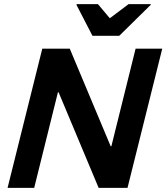

<svg xmlns="http://www.w3.org/2000/svg" viewBox="-20 -911 807 931"><path d="M598.3 0H458.3L264.2 -463.3H260.8L145.8 0H16.7L185 -675H318.3L516.7 -201.7H520L637.5 -675H766.7ZM428.3 -737.5 350.8 -887.5 351.7 -890.8H455L512.5 -822.5L603.3 -890.8H711.7L710.8 -887.5L558.3 -737.5Z"/></svg>

Font: Funnel Sans
Style: Bold Italic
Weight: 700
Italic angle: -14.036°
Designer: NORD ID, Kristian Moeller
Foundry: Dicotype
Version: Version 1.000